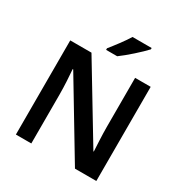

<svg xmlns="http://www.w3.org/2000/svg" viewBox="-209 -1099 1206 1261"><g transform="rotate(30 394.0 -469.0)"><path d="M577 -928V-938H432C405 -893 354 -827 324 -790V-778H408C457 -813 543 -890 577 -928ZM699 0V-714H581V-341C581 -282 586 -196 588 -159H585L250 -714H89V0H206V-370C206 -435 201 -512 197 -559H201L537 0Z"/></g></svg>

Font: Noto Sans Myanmar UI SemiBold
Style: Regular
Weight: 600
Designer: Monotype Design Team
Foundry: Monotype Imaging Inc.
Version: Version 2.103